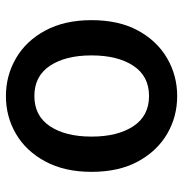

<svg xmlns="http://www.w3.org/2000/svg" viewBox="-5 -599 618 648"><g transform="rotate(90 304.0 -275.0)"><path d="M304 14Q235 14 176.5 -20Q118 -54 83 -119Q48 -184 48 -275Q48 -367 83 -431.5Q118 -496 176.5 -530Q235 -564 304 -564Q374 -564 432 -530Q490 -496 525 -431.5Q560 -367 560 -275Q560 -184 525 -119Q490 -54 432 -20Q374 14 304 14ZM304 -82Q371 -82 406 -134.5Q441 -187 441 -275Q441 -363 406 -416Q371 -469 304 -469Q237 -469 202 -416Q167 -363 167 -275Q167 -187 202 -134.5Q237 -82 304 -82Z"/></g></svg>

Font: Chiron GoRound TC M
Style: Regular
Weight: 500
Designer: Ryoko NISHIZUKA 西塚涼子 (kana, bopomofo & ideographs); Paul D. Hunt (Latin, Greek & Cyrillic); Sandoll Communications 산돌커뮤니
Foundry: Adobe
Version: Version 1.000;hotconv 1.1.1;makeotfexe 2.6.0